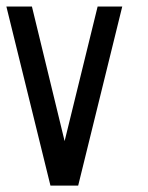

<svg xmlns="http://www.w3.org/2000/svg" viewBox="-20 -582 464 602"><path d="M0 -561.5H80.1L182.6 -139.6L286.1 -561.5H363.3L225.1 0H138.2Z"/></svg>

Font: Kadhim
Style: Regular
Weight: 400
Designer: Developer/ Husham Jawad
Version: Version 1.00;December 29, 2020;FontCreator 13.0.0.2683 32-bi